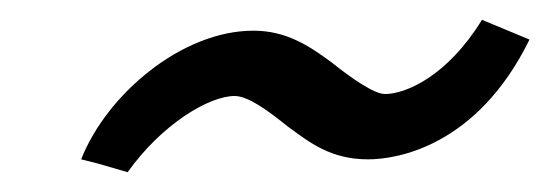

<svg xmlns="http://www.w3.org/2000/svg" viewBox="-20 -372 555 194"><path d="M78 -207 109 -198C143 -246 191 -275 217 -275C231 -275 251 -260 271 -244C293 -228 314 -211 352 -211C381 -211 462 -224 515 -332L467 -352C432 -295 390 -277 369 -277C358 -277 335 -293 315 -309C292 -326 269 -341 236 -341C164 -341 88 -277 62 -211Z"/></svg>

Font: Linux Libertine O
Style: Bold Italic
Weight: 700
Italic angle: -11.5°
Designer: Philipp H. Poll
Foundry: Philipp H. Poll
Version: Version 4.1.0